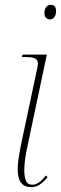

<svg xmlns="http://www.w3.org/2000/svg" viewBox="-20 -761 251 791"><path d="M185 -681Q176 -681 169.5 -687.5Q163 -694 163 -708Q163 -722 170 -731.5Q177 -741 190 -741Q211 -741 211 -715Q211 -700 204 -690.5Q197 -681 185 -681ZM108 10Q53 10 53 -63Q53 -89 58.5 -121Q64 -153 70 -181L133 -478Q136 -492 136 -500Q136 -513 125.5 -519.5Q115 -526 85 -526H70L73 -536H173L89 -139Q83 -109 81.5 -90Q80 -71 80 -60Q80 -32 87 -16Q94 0 113 0Q140 0 169 -38L176 -31Q160 -12 144.5 -1Q129 10 108 10Z"/></svg>

Font: Noto Serif Display ExtraCondensed Thin
Style: Italic
Weight: 100
Width: 2
Italic angle: -12°
Designer: Monotype Design Team
Foundry: Monotype Imaging Inc.
Version: Version 2.009